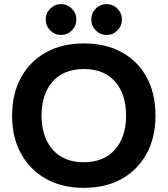

<svg xmlns="http://www.w3.org/2000/svg" viewBox="-20 -894 807 924"><path d="M383.3 10Q279.2 10 202.1 -32.9Q125 -75.8 81.7 -153.8Q38.3 -231.7 38.3 -337.5Q38.3 -444.2 81.7 -522.1Q125 -600 202.1 -642.5Q279.2 -685 383.3 -685Q488.3 -685 565.4 -642.9Q642.5 -600.8 685.4 -522.9Q728.3 -445 728.3 -337.5Q728.3 -231.7 685 -153.3Q641.7 -75 564.6 -32.5Q487.5 10 383.3 10ZM383.3 -113.3Q480 -113.3 533.3 -174.2Q586.7 -235 586.7 -337.5Q586.7 -440.8 533.8 -501.3Q480.8 -561.7 383.3 -561.7Q286.7 -561.7 233.3 -501.3Q180 -440.8 180 -337.5Q180 -235 233.3 -174.2Q286.7 -113.3 383.3 -113.3ZM492.5 -725.8Q462.5 -725.8 440.8 -747.5Q419.2 -769.2 419.2 -800Q419.2 -830.8 440.8 -852.5Q462.5 -874.2 492.5 -874.2Q523.3 -874.2 545 -852.5Q566.7 -830.8 566.7 -800Q566.7 -769.2 545 -747.5Q523.3 -725.8 492.5 -725.8ZM274.2 -725.8Q243.3 -725.8 221.7 -747.5Q200 -769.2 200 -800Q200 -830.8 221.7 -852.5Q243.3 -874.2 274.2 -874.2Q304.2 -874.2 325.8 -852.5Q347.5 -830.8 347.5 -800Q347.5 -769.2 325.8 -747.5Q304.2 -725.8 274.2 -725.8Z"/></svg>

Font: Funnel Display
Style: Bold
Weight: 700
Designer: NORD ID, Kristian Moeller
Foundry: Dicotype
Version: Version 1.000